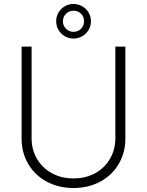

<svg xmlns="http://www.w3.org/2000/svg" viewBox="-20 -944 747 976"><path d="M617.2 -707V-239.3Q617.2 -168 583.5 -110.6Q549.8 -53.2 489.7 -20.8Q429.7 11.7 353.5 11.7Q277.3 11.7 217.3 -20.8Q157.2 -53.2 123.5 -110.6Q89.8 -168 89.8 -239.3V-707H140.6V-242.2Q140.6 -183.6 167.7 -137Q194.8 -90.3 243.2 -63.7Q291.5 -37.1 353.5 -37.1Q415.5 -37.1 463.9 -63.7Q512.2 -90.3 539.3 -137Q566.4 -183.6 566.4 -242.2V-707ZM265.6 -835.9Q265.6 -859.9 277.3 -880.1Q289.1 -900.4 309.3 -912.1Q329.6 -923.8 353.5 -923.8Q377.4 -923.8 397.9 -912.1Q418.5 -900.4 430.4 -880.1Q442.4 -859.9 442.4 -835.9Q442.4 -812 430.4 -791.7Q418.5 -771.5 397.9 -759.8Q377.4 -748 353.5 -748Q329.6 -748 309.3 -759.8Q289.1 -771.5 277.3 -791.7Q265.6 -812 265.6 -835.9ZM407.2 -835.9Q407.2 -858.9 391.8 -874.3Q376.5 -889.6 353.5 -889.6Q331.1 -889.6 315.4 -873.8Q299.8 -857.9 299.8 -835.9Q299.8 -813.5 315.4 -797.9Q331.1 -782.2 353.5 -782.2Q376.5 -782.2 391.8 -797.9Q407.2 -813.5 407.2 -835.9Z"/></svg>

Font: Pretendard Std ExtraLight
Style: Regular
Weight: 200
Designer: Base glyphs from Inter by Rasmus Andersson; Hangeul glyphs from Noto Sans CJK(Source Han Sans) by Jang Soo-young and Kan
Foundry: Kil Hyung-jin
Version: Version 1.309